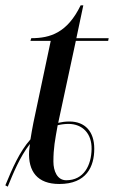

<svg xmlns="http://www.w3.org/2000/svg" viewBox="-35 -679 431 719"><path d="M-15 15 -6 20C14 -29 39 -91 77 -140C76 -131 75 -121 74 -113C70 -37 105 10 187 10C289 10 318 -55 318 -122C318 -187 283 -224 225 -224C208 -224 197 -222 183 -219L249 -526H370L372 -536H251L277 -659H267C217 -556 153 -536 82 -536L79 -526H155L90 -219C86 -198 82 -177 79 -157C38 -111 11 -48 -15 15ZM213 -4C179 -4 165 -39 165 -74C165 -125 171 -154 181 -210C193 -213 208 -215 221 -215C275 -215 309 -178 308 -121C307 -60 279 -4 213 -4Z"/></svg>

Font: Noto Serif Display
Style: Italic
Weight: 400
Italic angle: -12°
Designer: Monotype Design Team
Foundry: Monotype Imaging Inc.
Version: Version 2.009